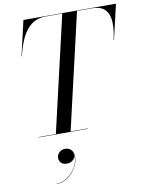

<svg xmlns="http://www.w3.org/2000/svg" viewBox="-110 -828 942 1217"><g transform="rotate(-10 361.0 -219.5)"><path d="M191.5 149.7Q191.5 129.7 206.9 114.9Q222.3 100.1 245.1 100.1Q268.7 100.1 283.7 115.1Q298.7 130.1 298.7 161.7Q298.7 188.5 286.3 215.1Q273.9 241.7 253.3 263.5Q232.7 285.3 206.9 298.3Q181.1 311.3 153.9 311.3V309.3Q180.3 309.3 206.7 295.7Q233.1 282.1 254.3 259.3Q275.5 236.5 287.1 208.3Q298.7 180.1 295.9 150.9Q293.5 170.1 278.1 182.3Q262.7 194.5 241.5 194.5Q215.9 194.5 203.7 181.3Q191.5 168.1 191.5 149.7ZM93.5 -2.5H204L376.5 -747.5H272.5Q214 -747.5 176.2 -718Q138.5 -688.5 115.2 -638.2Q92 -588 77.5 -525H75L127 -750H722.5L670.5 -525H668Q682.5 -588.5 680.5 -638.8Q678.5 -689 652.2 -718.2Q626 -747.5 567.5 -747.5H471.5L299 -2.5H408.5V0H93.5Z"/></g></svg>

Font: Bodoni* 72pt
Style: Italic
Weight: 400
Italic angle: -13°
Version: Version 2.3